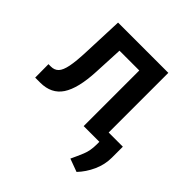

<svg xmlns="http://www.w3.org/2000/svg" viewBox="-195 -705 1074 1074"><g transform="rotate(45 342.0 -167.5)"><path d="M28.4 0 27.7 -105.8H46.5Q74.9 -105.8 91.8 -123.4Q108.7 -141 117.4 -184.3Q126.1 -227.6 128.9 -304L138.5 -545.5H536.2V0H411.9V-440H255.3L246.8 -264.2Q240.4 -127.8 198.3 -63.9Q156.2 0 68.2 0ZM648.4 -73.5V13.5Q648.4 68.2 625 119.7Q601.6 171.2 565 209.5L487.9 181.1Q505.3 144.2 520.8 107.1Q536.2 70 536.2 20.2V-73.5Z"/></g></svg>

Font: Inter UI Semi Bold
Style: Regular
Weight: 600
Designer: Rasmus Andersson
Foundry: rsms
Version: 3.2;8d6f07862